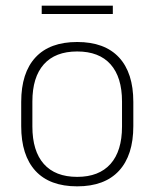

<svg xmlns="http://www.w3.org/2000/svg" viewBox="-20 -647 546 679"><path d="M253 12Q155.5 12 105.2 -43Q55 -98 55 -201V-286.5Q55 -389.5 105.5 -444Q156 -498.5 253 -498.5Q350 -498.5 400.8 -444Q451.5 -389.5 451.5 -286.5V-201Q451.5 -98 400.8 -43Q350 12 253 12ZM253 -21.5Q330 -21.5 370.8 -67.2Q411.5 -113 411.5 -199.5V-288Q411.5 -374 371 -419.5Q330.5 -465 253 -465Q175.5 -465 135 -419.5Q94.5 -374 94.5 -288V-199.5Q94.5 -113 135 -67.2Q175.5 -21.5 253 -21.5ZM127.5 -597.5V-627H379V-597.5Z"/></svg>

Font: Anek Latin ExtraLight
Style: Regular
Weight: 250
Designer: Yesha Goshar
Foundry: Ek Type
Version: Version 1.003